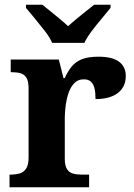

<svg xmlns="http://www.w3.org/2000/svg" viewBox="-20 -786 563 806"><path d="M20 0V-53H23Q46 -53 62.9 -58Q79.9 -63 89.9 -78.5Q100 -94 100 -125V-415Q100 -445 91 -459.5Q82 -474 66 -478.5Q50 -483 28 -483H25V-536H227L246.5 -458H251.7Q265 -488 282 -508Q299 -528 325.5 -538Q352 -548 393 -548Q451.6 -548 479.8 -526.9Q508 -505.8 508 -467Q508 -421 474.5 -395.5Q441 -370 381 -370Q381 -398 376.5 -416Q372 -434 361.3 -443.5Q350.6 -453 332 -453Q306 -453 290 -435Q274 -417 266 -390.5Q258 -364 255 -337Q252 -310 252 -293V-120Q252 -91 261 -76.5Q270 -62 286 -57.5Q302 -53 322 -53H354V0ZM199 -606Q189 -629 168.5 -655.5Q148 -682 126.5 -708Q105 -734 89 -753V-766H158Q172 -755 191.5 -739Q211 -723 231 -706.5Q251 -690 266 -676Q281 -690 301 -706.5Q321 -723 341 -739Q361 -755 375 -766H444V-753Q429 -734 407 -708Q385 -682 365 -655.5Q345 -629 334 -606Z"/></svg>

Font: Noto Serif Thai
Style: Regular
Weight: 400
Designer: Monotype Design Team
Foundry: Monotype Imaging Inc.
Version: Version 2.001